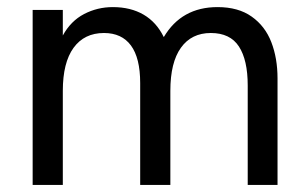

<svg xmlns="http://www.w3.org/2000/svg" viewBox="-20 -521 868 541"><path d="M72 -493H157V-421Q179.5 -462 217 -481.5Q254.5 -501 298 -501Q348 -501 384.5 -479.8Q421 -458.5 441.5 -416.5Q491.5 -501 593 -501Q651.5 -501 689.2 -474.2Q727 -447.5 744.5 -402.2Q762 -357 762 -300V0H678V-280Q678 -352 653.2 -390Q628.5 -428 574 -428Q519.5 -428 489.8 -386.5Q460 -345 460 -265V0H375V-287Q375 -357.5 349 -392.8Q323 -428 273 -428Q217.5 -428 187.2 -386.2Q157 -344.5 157 -265V0H72Z"/></svg>

Font: HK Grotesk
Style: Regular
Weight: 400
Designer: Alfredo Marco Pradil
Foundry: Hanken Design Co.
Version: Version 3.001